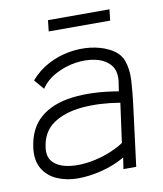

<svg xmlns="http://www.w3.org/2000/svg" viewBox="-75 -702 654 769"><g transform="rotate(-10 251.5 -317.5)"><path d="M180 5Q136 5 98 -11Q60 -27 39.5 -60.5Q19 -94 25 -145Q35 -224 84 -266Q133 -308 214.5 -318Q296 -328 402 -310L408 -350Q413 -393 391.5 -417.5Q370 -442 332 -450.5Q294 -459 251 -452.5Q208 -446 169.5 -425.5Q131 -405 109 -372L75 -412Q107 -449 148.5 -470.5Q190 -492 234 -499.5Q278 -507 319.5 -502Q361 -497 393 -481Q435 -461 448 -426Q461 -391 458.5 -345Q456 -299 449 -244L418 0H366L373 -46Q330 -21 279 -8Q228 5 180 5ZM378 -104 400 -264Q316 -278 245 -271.5Q174 -265 128 -233.5Q82 -202 74 -139Q69 -101 89 -80Q109 -59 143.5 -52Q178 -45 220.5 -49.5Q263 -54 304.5 -68.5Q346 -83 378 -104ZM417 -595H167L172 -640H422Z"/></g></svg>

Font: Kulim Park ExtraLight
Style: Italic
Weight: 275
Italic angle: -8°
Designer: Noponies / Dale Sattler
Foundry: Noponies
Version: Version 1.000; ttfautohint (v1.8.3)